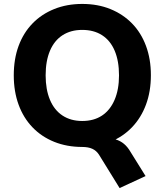

<svg xmlns="http://www.w3.org/2000/svg" viewBox="-20 -736 836 976"><path d="M588 220 483 50Q470 30 449.5 20.5Q429 11 397 11L515 -34Q545 -34 568.5 -27Q592 -20 610.5 -4.5Q629 11 644 37L720 159ZM398 11Q320 11 255.5 -15Q191 -41 145 -89Q99 -137 74.5 -204Q50 -271 50 -353Q50 -436 74.5 -502.5Q99 -569 145 -616.5Q191 -664 255.5 -690Q320 -716 398 -716Q477 -716 541 -690Q605 -664 651 -617Q697 -570 722 -503Q747 -436 747 -354Q747 -271 722 -204Q697 -137 651 -89Q605 -41 541 -15Q477 11 398 11ZM398 -121Q457 -121 498.5 -148.5Q540 -176 562.5 -228.5Q585 -281 585 -353Q585 -426 563 -478Q541 -530 499 -557Q457 -584 398 -584Q340 -584 298 -557Q256 -530 234 -478Q212 -426 212 -353Q212 -281 234 -228.5Q256 -176 298 -148.5Q340 -121 398 -121Z"/></svg>

Font: Nunito Sans 12pt ExtraLight 12pt ExtraBold
Style: Regular
Weight: 800
Version: Version 3.101;gftools[0.9.27]